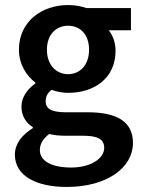

<svg xmlns="http://www.w3.org/2000/svg" viewBox="-20 -524 561 761"><path d="M244 217C405 217 507 140 507 43C507 -42 444 -79 327 -79H240C181 -79 161 -95 161 -122C161 -144 170 -156 184 -168C206 -160 229 -156 250 -156C354 -156 438 -214 438 -323C438 -356 426 -386 411 -404H499V-492H323C303 -499 277 -504 250 -504C147 -504 55 -440 55 -327C55 -269 86 -222 120 -197V-193C91 -173 65 -140 65 -102C65 -62 85 -36 110 -20V-16C65 12 39 47 39 89C39 175 127 217 244 217ZM250 -230C204 -230 166 -265 166 -327C166 -388 203 -422 250 -422C297 -422 333 -388 333 -327C333 -265 296 -230 250 -230ZM262 140C186 140 138 115 138 71C138 48 149 27 175 7C194 12 215 14 242 14H308C363 14 393 25 393 62C393 104 340 140 262 140Z"/></svg>

Font: Source Sans Pro Semibold
Style: Regular
Weight: 600
Designer: Paul D. Hunt
Foundry: Adobe Systems Incorporated
Version: Version 3.006;hotconv 1.0.111;makeotfexe 2.5.65597